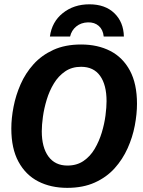

<svg xmlns="http://www.w3.org/2000/svg" viewBox="-20 -872 673 904"><path d="M296.7 12.5Q219.2 12.5 160 -17.9Q100.8 -48.3 67.1 -110.4Q33.3 -172.5 33.3 -266.7Q33.3 -315 43.8 -369.2Q54.2 -423.3 77.1 -475.4Q100 -527.5 137.9 -569.6Q175.8 -611.7 231.2 -637.1Q286.7 -662.5 361.7 -662.5Q440 -662.5 499.2 -632.1Q558.3 -601.7 591.7 -539.6Q625 -477.5 625 -383.3Q625 -335 614.6 -280.4Q604.2 -225.8 580.8 -173.8Q557.5 -121.7 519.6 -79.6Q481.7 -37.5 426.2 -12.5Q370.8 12.5 296.7 12.5ZM297.5 -92.5Q341.7 -92.5 373.3 -114.2Q405 -135.8 425.8 -171.2Q446.7 -206.7 459.2 -247.9Q471.7 -289.2 476.7 -328.3Q481.7 -367.5 481.7 -395.8Q481.7 -472.5 451.2 -515Q420.8 -557.5 361.7 -557.5Q318.3 -557.5 286.7 -535.8Q255 -514.2 233.8 -479.2Q212.5 -444.2 200 -402.9Q187.5 -361.7 182.1 -322.5Q176.7 -283.3 176.7 -254.2Q176.7 -178.3 207.9 -135.4Q239.2 -92.5 297.5 -92.5ZM215 -700Q224.2 -769.2 275.8 -810.4Q327.5 -851.7 400.8 -851.7Q475 -851.7 518.3 -810Q561.7 -768.3 563.3 -700H468.3Q465 -732.5 445 -750Q425 -767.5 394.2 -766.7Q361.7 -765.8 339.2 -747.5Q316.7 -729.2 310 -700Z"/></svg>

Font: Familjen Grotesk
Style: Bold Italic
Weight: 700
Italic angle: -9.46201°
Designer: Anders Wikstroem, Jonas Baeckman, Matilda Gysing, Kristian Moeller
Foundry: Familjen STHLM AB
Version: Version 2.002; ttfautohint (v1.8.4.7-5d5b)